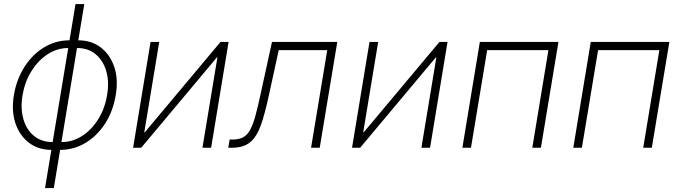

<svg xmlns="http://www.w3.org/2000/svg" viewBox="-20 -748 3446 972"><path d="M240.2 10.7Q174.3 10.7 127 -25.1Q79.6 -61 58.3 -123.5Q37.1 -186 50.3 -266.6Q64 -347.2 104 -409.7Q144 -472.2 202.9 -508.1Q261.7 -543.9 332 -543.9H376.5Q442.4 -543.9 489.7 -508.1Q537.1 -472.2 558.3 -409.7Q579.6 -347.2 565.9 -266.6Q552.7 -186 512.7 -123.5Q472.7 -61 413.6 -25.1Q354.5 10.7 284.7 10.7ZM246.6 -28.8H291Q348.1 -28.8 396.2 -60.1Q444.3 -91.3 477.8 -145.3Q511.2 -199.2 522 -266.6Q533.7 -333.5 518.1 -387.5Q502.4 -441.4 464.6 -473.1Q426.8 -504.9 370.1 -504.9H325.7Q269 -504.9 220.7 -473.1Q172.4 -441.4 138.9 -387.5Q105.5 -333.5 94.2 -266.6Q83 -199.2 98.4 -145.3Q113.8 -91.3 151.9 -60.1Q189.9 -28.8 246.6 -28.8ZM208 204.1 362.3 -727.5H406.7L252.4 204.1Z M1048.8 0H1004.9L1080.6 -457H1077.6L694.8 0H653.8L742.2 -535.6H786.1L710.4 -78.1H712.9L1096.2 -535.6H1137.2Z M1135.7 0 1142.6 -41.5H1156.7Q1189 -41.5 1210 -52.5Q1231 -63.5 1245.6 -89.4Q1260.3 -115.2 1272.7 -160.4Q1285.2 -205.6 1299.8 -274.4L1356.9 -535.6H1687.5L1598.6 0H1554.7L1636.7 -494.1H1391.1L1340.8 -263.7Q1321.3 -172.4 1300.5 -114Q1279.8 -55.7 1246.1 -27.8Q1212.4 0 1153.3 0Z M2157.2 0H2113.3L2189 -457H2186L1803.2 0H1762.2L1850.6 -535.6H1894.5L1818.8 -78.1H1821.3L2204.6 -535.6H2245.6Z M2807.1 -535.6 2718.3 0H2674.8L2756.3 -494.1H2446.3L2364.3 0H2320.8L2409.2 -535.6Z M3368.7 -535.6 3279.8 0H3236.3L3317.9 -494.1H3007.8L2925.8 0H2882.3L2970.7 -535.6Z"/></svg>

Font: Inter 20pt ExtraLight
Style: Italic
Weight: 250
Italic angle: -9.3988°
Version: Version 4.001;git-66647c0bb